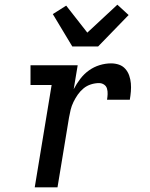

<svg xmlns="http://www.w3.org/2000/svg" viewBox="-20 -798 640 818"><path d="M128 0 200 -436H110V-520H311L294 -418Q306 -441 322 -462Q338 -483 359 -498Q380 -513 404.5 -520.5Q429 -528 453 -528Q471 -528 487 -522.5Q503 -517 514 -504.5Q525 -492 530.5 -476Q536 -460 537.5 -443Q539 -426 537.5 -408Q536 -390 533 -373H436Q438 -385 438.5 -397Q439 -409 436 -420Q433 -431 423.5 -437.5Q414 -444 402 -444Q385 -444 367.5 -438.5Q350 -433 336 -421.5Q322 -410 311.5 -395Q301 -380 293 -363.5Q285 -347 281 -330.5Q277 -314 274 -297L225 0ZM288 -600 205 -738 262 -774 352 -659 480 -778 528 -734 398 -600Z"/></svg>

Font: Iosevka HT Medium Extended
Style: Italic
Weight: 500
Width: 7
Italic angle: -9°
Monospace: yes
Designer: Belleve Invis
Foundry: Belleve Invis
Version: Version 32.3.0; ttfautohint (v1.8.4)